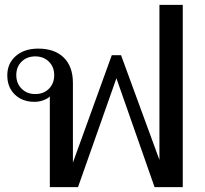

<svg xmlns="http://www.w3.org/2000/svg" viewBox="-20 -770 844 790"><path d="M732 -750V0H616L459 -448L301 0H185V-373Q176 -364 158.5 -357.5Q141 -351 122 -351Q72 -351 41 -381Q10 -411 10 -460Q10 -509 45 -539.5Q80 -570 137 -570Q205 -570 242.5 -533Q280 -496 280 -429V-101L440 -543H478L636 -112V-750ZM203 -461Q203 -495 181 -516.5Q159 -538 125 -538Q91 -538 69 -516.5Q47 -495 47 -461Q47 -427 69 -405Q91 -383 125 -383Q160 -383 181.5 -405Q203 -427 203 -461Z"/></svg>

Font: Fahkwang
Style: Regular
Weight: 400
Version: Version 1.000; ttfautohint (v1.6)